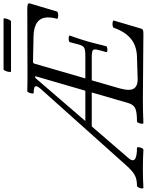

<svg xmlns="http://www.w3.org/2000/svg" viewBox="44 -954 847 1108"><g transform="rotate(-90 468.0 -400.5)"><path d="M-62 3Q-67 3 -66 -6Q-65 -15 -60.5 -24.5Q-56 -34 -50 -34Q-14 -34 10 -46.5Q34 -59 67 -96L508 -589Q524 -607 524 -617Q524 -630 486 -630Q481 -630 482 -639.5Q483 -649 487 -658Q491 -667 496 -667Q527 -666 558.5 -666Q590 -666 621 -666Q708 -666 795.5 -666.5Q883 -667 970 -667Q1002 -667 1002 -658Q1002 -655 1002 -653L955 -496Q953 -491 942.5 -489.5Q932 -488 922.5 -489.5Q913 -491 913 -496Q918 -512 919.5 -524.5Q921 -537 921 -547Q921 -628 813 -631L666 -634Q656 -634 654 -625L569 -332H701Q735 -332 747 -339.5Q759 -347 766 -375L778 -421Q779 -426 789 -427.5Q799 -429 808 -427.5Q817 -426 816 -421Q807 -396 798.5 -370.5Q790 -345 782 -318Q776 -294 769 -268Q762 -242 755 -212Q753 -207 744 -205.5Q735 -204 727 -205.5Q719 -207 721 -212L733 -256Q740 -282 732 -288.5Q724 -295 690 -295H558L516 -150Q503 -106 503 -82Q503 -30 564 -30L691 -34Q756 -35 797.5 -69Q839 -103 861 -168Q863 -173 873 -174.5Q883 -176 893 -174.5Q903 -173 903 -168L856 -9Q854 -2 848 0.5Q842 3 827 3Q732 3 637.5 1.5Q543 0 448 0Q380 0 311 3Q307 3 307.5 -6Q308 -15 312 -24.5Q316 -34 321 -34Q375 -34 396.5 -44Q418 -54 427 -85L488 -295H292L109 -83Q67 -34 168 -34Q173 -34 172 -24.5Q171 -15 167 -6Q163 3 157 3Q103 0 48 0Q-7 0 -62 3ZM582 -621H572L323 -332H498ZM609 -761Q605 -761 606.5 -772Q608 -783 612.5 -793.5Q617 -804 621 -804H912Q917 -804 915 -793.5Q913 -783 908 -772Q903 -761 898 -761Z"/></g></svg>

Font: Junicode SmExp
Style: Italic
Weight: 400
Width: 6
Italic angle: -11°
Designer: Peter S. Baker
Version: Version 2.205; ttfautohint (v1.8.4)